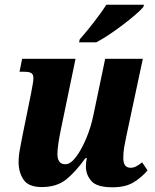

<svg xmlns="http://www.w3.org/2000/svg" viewBox="-20 -786 660 816"><path d="M458 10Q392 10 368.5 -16.5Q345 -43 345 -79Q345 -96 349 -114H343Q302 -56 261.5 -23.5Q221 9 158 9Q101 9 80 -22.5Q59 -54 59 -97Q59 -123 65 -154Q71 -185 76 -212L112 -389Q116 -412 119 -427.5Q122 -443 122 -454Q122 -469 113.5 -475Q105 -481 83 -481H63L74 -536H301L239 -237Q233 -209 228.5 -179.5Q224 -150 224 -131Q224 -111 232 -99.5Q240 -88 258 -88Q280 -88 303.5 -119.5Q327 -151 347 -199Q367 -247 377 -297L427 -536H587L516 -203Q511 -180 507.5 -158.5Q504 -137 504 -114Q504 -73 535 -73Q548 -73 559 -79Q570 -85 584 -96L607 -62Q585 -35 550 -12.5Q515 10 458 10ZM316 -606 319 -619Q336 -638 357 -664Q378 -690 398 -717Q418 -744 432 -766H592L589 -756Q578 -743 555.5 -723.5Q533 -704 503.5 -681.5Q474 -659 444 -639Q414 -619 389 -606Z"/></svg>

Font: Noto Serif Condensed ExtraBold
Style: Italic
Weight: 800
Width: 3
Italic angle: -12°
Designer: Monotype Design Team
Foundry: Monotype Imaging Inc.
Version: Version 2.014; ttfautohint (v1.8.4.7-5d5b)